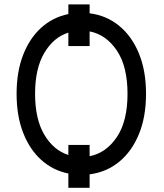

<svg xmlns="http://www.w3.org/2000/svg" viewBox="-20 -796 756 885"><path d="M653.1 -363.6Q653.1 -257.1 620.2 -177.4Q587.4 -97.7 528.8 -49.9Q470.2 -2.1 393.1 7.5V69.6H295.1V3.9Q223.7 -10.7 170.1 -58.9Q116.5 -107.2 86.5 -184.7Q56.5 -262.1 56.5 -363.6Q56.5 -465.2 86.5 -542.6Q116.5 -620 170.1 -668.3Q223.7 -716.6 295.1 -731.2V-775.6H393.1V-734.7Q470.2 -725.1 528.8 -677.4Q587.4 -629.6 620.2 -549.9Q653.1 -470.2 653.1 -363.6ZM393.1 -127.8V-76Q469.1 -90.9 518.5 -164.1Q567.8 -237.2 567.8 -363.6Q567.8 -490.1 518.5 -563.2Q469.1 -636.4 393.1 -651.3V-583.8H295.1V-645.6Q227.3 -624.3 184.5 -552.6Q141.7 -480.8 141.7 -363.6Q141.7 -246.4 184.5 -174.7Q227.3 -103 295.1 -81.7V-127.8Z"/></svg>

Font: Inter UI
Style: Regular
Weight: 400
Designer: Rasmus Andersson
Foundry: rsms
Version: Version 2.2